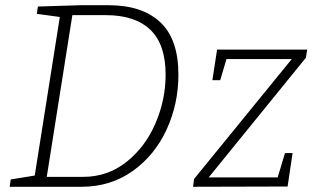

<svg xmlns="http://www.w3.org/2000/svg" viewBox="-20 -715 1210 735"><path d="M396 -695Q524 -695 593.5 -630Q663 -565 663 -429Q663 -317 617.5 -218.5Q572 -120 487.5 -60Q403 0 292 0H17L21 -28L113 -43L209 -650L121 -662L125 -690L287 -695ZM299 -38Q392 -38 464 -95Q536 -152 575 -242.5Q614 -333 614 -429Q614 -545 555.5 -601Q497 -657 386 -657H257L159 -38ZM1156 -525 1151 -494 779 -36H1043L1071 -129H1100L1081 -1L719 0L723 -30L1097 -489H847L823 -408H793L811 -525Z"/></svg>

Font: Bitter Pro Light
Style: Italic
Weight: 300
Italic angle: -9°
Designer: Sol Matas, and Bitter project Authors
Foundry: Sol Matas
Version: Version 1.010